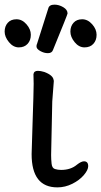

<svg xmlns="http://www.w3.org/2000/svg" viewBox="-63 -790 436 827"><path d="M184.1 17.1Q73.2 17.1 73.2 -126L77.1 -253.9Q82 -397 82 -429.2L81.1 -470.2Q83 -484.9 100.1 -484.9Q111.8 -484.9 127.9 -480Q166 -465.8 168 -444.8L168.9 -441.9L162.1 -353L157.2 -122.1Q157.2 -104 159.2 -85Q161.1 -65.9 173.6 -62Q186 -58.1 200.2 -58.1Q242.2 -58.1 269 -81.1Q287.1 -95.2 298.8 -95.2Q316.9 -95.2 316.9 -74.2Q316.9 -58.1 298.3 -36.1Q279.8 -14.2 248.8 1.5Q217.8 17.1 184.1 17.1ZM55.9 -601.1Q42 -585.9 18.1 -585.9Q-5.9 -585.9 -24.4 -608.4Q-43 -630.9 -43 -653.8Q-43 -676.8 -29.5 -691.9Q-16.1 -707 8.1 -707Q32.2 -707 51 -685.5Q69.8 -664.1 69.8 -640.1Q69.8 -616.2 55.9 -601.1ZM339.1 -601.1Q325.2 -585.9 301 -585.9Q276.9 -585.9 258.5 -608.4Q240.2 -630.9 240.2 -653.8Q240.2 -676.8 253.7 -691.9Q267.1 -707 291 -707Q314.9 -707 334 -685.5Q353 -664.1 353 -640.1Q353 -616.2 339.1 -601.1ZM143.1 -561Q127 -561 110.6 -570.1Q94.2 -579.1 94.2 -589.8Q94.2 -598.1 96.2 -600.1L145 -753.9Q148.9 -770 171.9 -770Q190.9 -770 209.5 -759Q228 -748 228 -731.9Q228 -728 165 -574.2Q160.2 -561 143.1 -561Z"/></svg>

Font: LXGW WenKai Screen
Style: Regular
Weight: 400
Designer: LXGW / Fontworks Inc.
Foundry: LXGW / Fontworks Inc.
Version: Version 1.510;January 18,2025